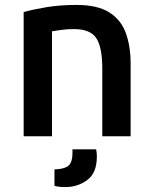

<svg xmlns="http://www.w3.org/2000/svg" viewBox="-20 -553 621 779"><path d="M76 0V-504Q111 -514 166.5 -523.5Q222 -533 290 -533Q375 -533 423 -503Q471 -473 490.5 -419Q510 -365 510 -294V0H395V-274Q395 -362 370.5 -398.5Q346 -435 280 -435Q252 -435 227.5 -431.5Q203 -428 191 -426V0ZM245 206Q217 206 201 201V134Q237 134 255.5 121Q274 108 274 67V53H370Q372 62 372.5 70.5Q373 79 373 82Q373 148 334.5 177Q296 206 245 206Z"/></svg>

Font: Ubuntu Sans SemiBold
Style: Regular
Weight: 600
Designer: Dalton Maag Ltd
Foundry: Dalton Maag Ltd
Version: Version 1.006; ttfautohint (v1.8.4.7-5d5b)